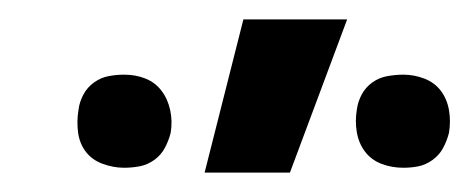

<svg xmlns="http://www.w3.org/2000/svg" viewBox="-20 -778 484 198"><path d="M396 -605Q384 -605 373.5 -609Q363 -613 356.5 -621.5Q350 -630 348 -641.5Q346 -653 348 -665Q349 -673 353 -680.5Q357 -688 364 -693Q371 -698 379.5 -699.5Q388 -701 396 -701Q407 -701 417.5 -697Q428 -693 434.5 -684.5Q441 -676 443 -664.5Q445 -653 443 -641Q441 -633 437 -625.5Q433 -618 426 -613Q419 -608 411.5 -606.5Q404 -605 396 -605ZM108 -605Q97 -605 86 -609Q75 -613 68.5 -621.5Q62 -630 60.5 -641.5Q59 -653 61 -665Q62 -673 66 -680.5Q70 -688 77 -693Q84 -698 92 -699.5Q100 -701 108 -701Q120 -701 130 -697Q140 -693 146.5 -684.5Q153 -676 155.5 -664.5Q158 -653 156 -641Q154 -633 150 -625.5Q146 -618 139 -613Q132 -608 124 -606.5Q116 -605 108 -605ZM191 -600 231 -758H338L279 -600Z"/></svg>

Font: Iosevka Aile Extrabold
Style: Italic
Weight: 800
Italic angle: -9°
Designer: Belleve Invis
Foundry: Belleve Invis
Version: Version 31.1.0; ttfautohint (v1.8.4)